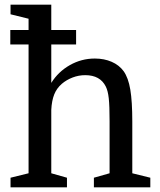

<svg xmlns="http://www.w3.org/2000/svg" viewBox="-20 -800 684 820"><path d="M24 -610V-672H305V-610ZM448 -60V-283Q448 -348 444.5 -380Q441 -412 432 -430Q408 -479 344 -479Q316 -479 290 -469Q264 -459 244 -442Q222 -423 211.5 -396.5Q201 -370 199 -331V-60L266 -41V0H25V-41L102 -60V-720L25 -739V-780H199V-446Q229 -494 278.5 -522Q328 -550 385 -550Q425 -550 457 -536Q489 -522 508 -496Q528 -468 536.5 -417.5Q545 -367 545 -281V-60L622 -41V0H381V-41Z"/></svg>

Font: Domine
Style: Regular
Weight: 400
Designer: Pablo Impallari, Rodrigo Fuenzalida, Brenda Gallo
Foundry: Pablo Impallari, Rodrigo Fuenzalida, Brenda Gallo
Version: Version 2.000;September 19, 2022;FontCreator 14.0.0.2877 64-